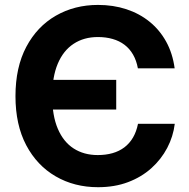

<svg xmlns="http://www.w3.org/2000/svg" viewBox="-20 -758 777 788"><path d="M382.3 10.3Q285.2 10.3 208.5 -34.2Q131.8 -78.6 87.6 -162.1Q43.5 -245.6 43.5 -363.3Q43.5 -481.9 87.9 -565.7Q132.3 -649.4 209.2 -693.6Q286.1 -737.8 382.3 -737.8Q444.8 -737.8 498.5 -720.2Q552.2 -702.6 593.8 -668.9Q635.3 -635.3 661.9 -587.2Q688.5 -539.1 696.8 -477.5H545.9Q540 -509.8 526.1 -533.9Q512.2 -558.1 491 -574.2Q469.7 -590.3 442.1 -598.1Q414.6 -606 381.8 -606Q324.2 -606 282 -578.1Q239.7 -550.3 217 -496.3Q194.3 -442.4 194.3 -363.3Q194.3 -283.2 217.3 -229.5Q240.2 -175.8 282.2 -148.7Q324.2 -121.6 381.3 -121.6Q414.1 -121.6 441.7 -129.4Q469.2 -137.2 490.5 -153.3Q511.7 -169.4 525.9 -193.6Q540 -217.8 546.4 -250H697.3Q690.9 -197.8 666.3 -150.9Q641.6 -104 601.1 -67.6Q560.5 -31.2 505.6 -10.5Q450.7 10.3 382.3 10.3ZM166 -308.6V-430.2H457V-308.6Z"/></svg>

Font: Inter 17pt
Style: Bold
Weight: 700
Version: Version 4.001;git-66647c0bb